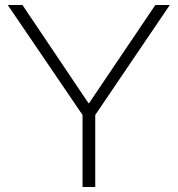

<svg xmlns="http://www.w3.org/2000/svg" viewBox="-20 -750 713 770"><path d="M311 0V-289L11 -730H70L335 -336H337L603 -730H661L362 -289V0Z"/></svg>

Font: M PLUS 2 Light
Style: Regular
Weight: 300
Designer: Coji Morishita
Foundry: UNDERFOREST DESIGN
Version: Version 1.001